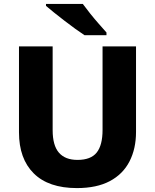

<svg xmlns="http://www.w3.org/2000/svg" viewBox="-20 -951 792 981"><path d="M675 -277Q675 -191 641.5 -126Q608 -61 541 -25.5Q474 10 373 10Q228 10 152.5 -65Q77 -140 77 -275V-714H249V-286Q249 -208 281 -171Q313 -134 376 -134Q444 -134 474 -171.5Q504 -209 504 -287V-714H675ZM403 -931Q419 -909 441 -881.5Q463 -854 485.5 -828.5Q508 -803 524 -785V-771H412Q392 -784 365 -803.5Q338 -823 309.5 -845Q281 -867 256 -887Q231 -907 215 -921V-931Z"/></svg>

Font: Noto Sans Georgian ExtraBold
Style: Regular
Weight: 800
Designer: Monotype Design Team, Akaki Razmadze
Foundry: Google LLC
Version: Version 2.005; ttfautohint (v1.8.4.7-5d5b)